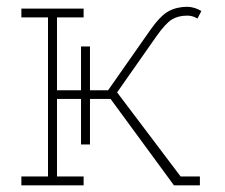

<svg xmlns="http://www.w3.org/2000/svg" viewBox="-20 -554 673 574"><path d="M43.9 0V-26.4H123.5V-502H43.9V-528.3H230V-502H150.4V-284.2H303.2L428.7 -463.4Q459.5 -507.3 484.1 -520.5Q508.8 -533.7 540 -533.7Q549.8 -533.7 561.3 -530.3Q572.8 -526.9 582 -521L570.3 -498.5Q564 -502.4 556.4 -504.9Q548.8 -507.3 540 -507.3Q513.2 -507.3 494.4 -496.1Q475.6 -484.9 448.2 -446.3L330.1 -277.8L520 -26.4H577.6V0H500L310.5 -258.3H150.4V-26.4H230V0ZM222.2 -122.1V-415H249V-122.1Z"/></svg>

Font: Roboto Slab LO Thin
Style: Regular
Weight: 250
Designer: Google
Version: Version 2.00;September 28, 2018;FontCreator 11.5.0.2427 64-b